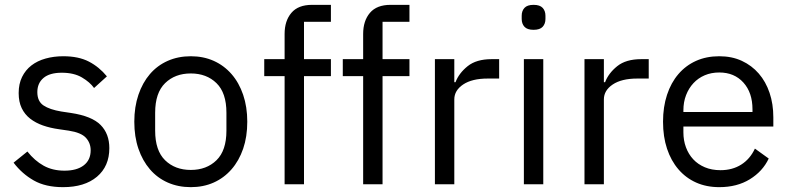

<svg xmlns="http://www.w3.org/2000/svg" viewBox="-20 -760 3257 792"><path d="M240 12Q168 12 119.5 -15.5Q71 -43 36 -89L93 -135Q123 -97 160 -76.5Q197 -56 246 -56Q297 -56 325.5 -78Q354 -100 354 -140Q354 -170 334.5 -191.5Q315 -213 264 -221L223 -227Q187 -232 157 -242.5Q127 -253 104.5 -270.5Q82 -288 69.5 -314Q57 -340 57 -376Q57 -414 71 -442.5Q85 -471 109.5 -490Q134 -509 168 -518.5Q202 -528 241 -528Q304 -528 346.5 -506Q389 -484 421 -445L368 -397Q351 -421 318 -440.5Q285 -460 235 -460Q185 -460 159.5 -438.5Q134 -417 134 -380Q134 -342 159.5 -325Q185 -308 233 -300L273 -294Q359 -281 395 -244.5Q431 -208 431 -149Q431 -74 380 -31Q329 12 240 12Z M767 12Q715 12 672 -7Q629 -26 598.5 -61.5Q568 -97 551 -146.5Q534 -196 534 -258Q534 -319 551 -369Q568 -419 598.5 -454.5Q629 -490 672 -509Q715 -528 767 -528Q819 -528 861.5 -509Q904 -490 935 -454.5Q966 -419 983 -369Q1000 -319 1000 -258Q1000 -196 983 -146.5Q966 -97 935 -61.5Q904 -26 861.5 -7Q819 12 767 12ZM767 -59Q832 -59 873 -99Q914 -139 914 -221V-295Q914 -377 873 -417Q832 -457 767 -457Q702 -457 661 -417Q620 -377 620 -295V-221Q620 -139 661 -99Q702 -59 767 -59Z M1154 -446H1070V-516H1154V-620Q1154 -674 1182 -707Q1210 -740 1267 -740H1345V-670H1234V-516H1345V-446H1234V0H1154Z M1478 -446H1394V-516H1478V-620Q1478 -674 1506 -707Q1534 -740 1591 -740H1669V-670H1558V-516H1669V-446H1558V0H1478Z M1774 0V-516H1854V-421H1859Q1873 -458 1909 -487Q1945 -516 2008 -516H2039V-436H1992Q1927 -436 1890.5 -411.5Q1854 -387 1854 -350V0Z M2181 -637Q2155 -637 2143.5 -649.5Q2132 -662 2132 -682V-695Q2132 -715 2143.5 -727.5Q2155 -740 2181 -740Q2207 -740 2218.5 -727.5Q2230 -715 2230 -695V-682Q2230 -662 2218.5 -649.5Q2207 -637 2181 -637ZM2141 -516H2221V0H2141Z M2391 0V-516H2471V-421H2476Q2490 -458 2526 -487Q2562 -516 2625 -516H2656V-436H2609Q2544 -436 2507.5 -411.5Q2471 -387 2471 -350V0Z M2947 12Q2894 12 2851.5 -7Q2809 -26 2778.5 -61.5Q2748 -97 2731.5 -146.5Q2715 -196 2715 -258Q2715 -319 2731.5 -369Q2748 -419 2778.5 -454.5Q2809 -490 2851.5 -509Q2894 -528 2947 -528Q2999 -528 3040 -509Q3081 -490 3110 -456.5Q3139 -423 3154.5 -377Q3170 -331 3170 -276V-238H2799V-214Q2799 -181 2809.5 -152.5Q2820 -124 2839.5 -103Q2859 -82 2887.5 -70Q2916 -58 2952 -58Q3001 -58 3037.5 -81Q3074 -104 3094 -147L3151 -106Q3126 -53 3073 -20.5Q3020 12 2947 12ZM2947 -461Q2914 -461 2887 -449.5Q2860 -438 2840.5 -417Q2821 -396 2810 -367.5Q2799 -339 2799 -305V-298H3084V-309Q3084 -378 3046.5 -419.5Q3009 -461 2947 -461Z"/></svg>

Font: IBM Plex Sans Thai
Style: Regular
Weight: 400
Designer: Mike Abbink, Paul van der Laan, Pieter van Rosmalen, Ben Mitchell, Mark Frömberg
Foundry: Bold Monday
Version: Version 1.2